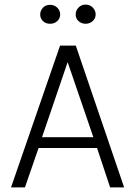

<svg xmlns="http://www.w3.org/2000/svg" viewBox="-20 -816 589 836"><path d="M520.5 0H459.5L402.5 -171.5H148L88.5 0H28L241.5 -617.5H310ZM386.5 -218.5 274.5 -545.5 163 -218.5ZM352.5 -712.5Q335 -712.5 322.2 -724Q309.5 -735.5 309.5 -753.5Q309.5 -770.5 322 -783.2Q334.5 -796 352.5 -796Q371.5 -796 384 -783Q396.5 -770 396.5 -753.5Q396.5 -735.5 383.5 -724Q370.5 -712.5 352.5 -712.5ZM198 -712.5Q178.5 -712.5 166.8 -724.5Q155 -736.5 155 -752.5Q155 -769.5 166.8 -782.2Q178.5 -795 198 -795Q216.5 -795 229.2 -782.8Q242 -770.5 242 -752.5Q242 -736 229.5 -724.2Q217 -712.5 198 -712.5Z"/></svg>

Font: Betina Sans Light
Style: Regular
Weight: 300
Designer: Jonathan Pinhorn (font) & Cristiano Sobral (main changes)
Version: Version 2.001;October 6, 2020;FontCreator 13.0.0.2681 64-bit